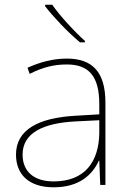

<svg xmlns="http://www.w3.org/2000/svg" viewBox="-20 -786 551 816"><path d="M202 -766H172V-759C207 -714 267 -650 320 -606H341V-612C296 -652 231 -723 202 -766ZM264 -537C205 -537 150 -522 97 -498L106 -472C163 -501 211 -512 264 -512C357 -512 402 -463 402 -343V-300L299 -294C142 -285 48 -234 48 -129C48 -45 102 10 208 10C316 10 372 -42 400 -103H402L406 0H428V-350C428 -480 373 -537 264 -537ZM301 -270 402 -275V-220C400 -99 341 -15 208 -15C123 -15 76 -58 76 -129C76 -222 165 -263 301 -270Z"/></svg>

Font: Noto Sans Meetei Mayek Thin
Style: Regular
Weight: 100
Designer: Monotype Design Team and Neelakash Kshetrimayum
Foundry: Monotype Imaging Inc.
Version: Version 2.002